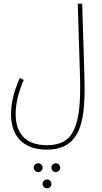

<svg xmlns="http://www.w3.org/2000/svg" viewBox="-20 -734 554 1042"><path d="M40 -114C40 3 104 78 233 78C427 78 445 -90 438 -325L426 -714H402L414 -325C423 -45 380 54 234 54C120 54 65 -10 65 -114C65 -176 81 -236 109 -300L87 -311C49 -222 40 -162 40 -114ZM283 152C269 152 259 163 259 176C259 189 269 200 283 200C296 200 307 189 307 176C307 163 296 152 283 152ZM188 152C174 152 163 163 163 176C163 189 174 200 188 200C201 200 211 189 211 176C211 163 201 152 188 152ZM236 240C222 240 211 251 211 264C211 277 222 288 236 288C249 288 259 277 259 264C259 251 249 240 236 240Z"/></svg>

Font: Noto Sans Arabic UI XCn Th
Style: Regular
Weight: 100
Width: 2
Designer: Monotype Design Team, Nadine Chahine and Nizar Qandah
Foundry: Monotype Imaging Inc.
Version: Version 2.010